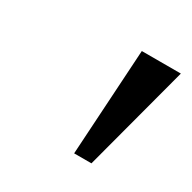

<svg xmlns="http://www.w3.org/2000/svg" viewBox="-79 -806 441 440"><g transform="rotate(30 142.0 -586.5)"><path d="M163.7 -446.7H209.5L284.1 -727.3H180.8Z"/></g></svg>

Font: Margiela Sans Text
Style: Italic
Weight: 400
Italic angle: -9.39999°
Designer: Stefan Endress, Andreas Faust
Version: Version 1.100;FEAKit 1.0